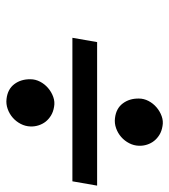

<svg xmlns="http://www.w3.org/2000/svg" viewBox="16 -612 531 602"><g transform="rotate(90 281.0 -310.5)"><path d="M228 -141Q228 -156.5 235.5 -171Q243 -185.5 255.5 -196.2Q268 -207 283.5 -212.5Q299 -218 314.5 -215Q330 -212.5 341.5 -205.5Q353 -198.5 360.8 -188.8Q368.5 -179 372.5 -166.5Q376.5 -154 376 -141Q375.5 -125 368 -110.5Q360.5 -96 348.5 -85.5Q336.5 -75 321 -69.5Q305.5 -64 289.5 -66Q259 -69.5 243.2 -90.5Q227.5 -111.5 228 -141ZM288.5 -481Q288.5 -496.5 296 -511Q303.5 -525.5 316 -536.2Q328.5 -547 344 -552.5Q359.5 -558 375 -555Q390.5 -552.5 402 -545.5Q413.5 -538.5 421.2 -528.8Q429 -519 433 -506.5Q437 -494 436.5 -481Q436 -465 428.5 -450.5Q421 -436 409 -425.5Q397 -415 381.5 -409.5Q366 -404 350 -406Q319.5 -409.5 303.8 -430.5Q288 -451.5 288.5 -481ZM111.5 -350H561.5L548 -272.5H98Z"/></g></svg>

Font: B612
Style: Italic
Weight: 400
Italic angle: -10°
Designer: Nicolas Chauveau, Thomas Paillot, Jonathan Favre-Lamarine, Jean-Luc Vinot
Foundry: AIRBUS
Version: Version 1.008